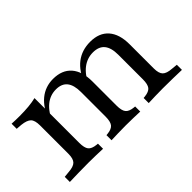

<svg xmlns="http://www.w3.org/2000/svg" viewBox="-53 -696 966 966"><g transform="rotate(-45 429.5 -213.5)"><path d="M164.5 -2.4Q124.2 -2.4 93.1 -1.6Q62.1 -0.8 30.6 0V-36.3L62.1 -39.5Q97.6 -41.9 111.7 -56Q125.8 -70.2 125.8 -105.6V-206.5H203.2V-105.6Q203.2 -70.2 214.9 -55.2Q226.6 -40.3 258.1 -37.1L266.9 -36.3V0Q241.9 -0.8 218.5 -1.6Q195.2 -2.4 164.5 -2.4ZM125.8 -206.5V-307.3Q125.8 -343.5 111.7 -357.7Q97.6 -371.8 61.3 -375.8L30.6 -378.2V-414.5Q45.2 -413.7 58.5 -413.3Q71.8 -412.9 87.1 -412.9Q121.8 -412.9 151.2 -415.7Q180.6 -418.5 203.2 -424.2V-414.5V-206.5ZM390.3 -206.5V-280.6Q390.3 -329.8 370.6 -354.4Q350.8 -379 310.5 -379Q268.5 -379 235.9 -352Q203.2 -325 179.8 -269.4L175 -291.1Q200 -359.7 241.1 -393.1Q282.3 -426.6 337.1 -426.6Q400.8 -426.6 434.7 -387.9Q468.5 -349.2 468.5 -277.4V-206.5ZM429.8 -2.4Q399.2 -2.4 375.4 -1.6Q351.6 -0.8 327.4 0V-36.3L336.3 -37.1Q366.9 -40.3 378.6 -55.2Q390.3 -70.2 390.3 -105.6V-206.5H468.5V-105.6Q468.5 -70.2 480.2 -55.2Q491.9 -40.3 522.6 -37.1L531.5 -36.3V0Q507.3 -0.8 483.5 -1.6Q459.7 -2.4 429.8 -2.4ZM655.6 -206.5V-280.6Q655.6 -329.8 635.5 -354.4Q615.3 -379 573.4 -379Q532.3 -379 499.2 -353.6Q466.1 -328.2 442.7 -276.6L433.1 -296Q457.3 -361.3 499.6 -394Q541.9 -426.6 601.6 -426.6Q665.3 -426.6 699.2 -387.9Q733.1 -349.2 733.1 -277.4V-206.5ZM694.4 -2.4Q663.7 -2.4 639.9 -1.6Q616.1 -0.8 591.9 0V-36.3L600.8 -37.1Q632.3 -40.3 644 -55.2Q655.6 -70.2 655.6 -105.6V-206.5H733.1V-105.6Q733.1 -70.2 747.2 -56Q761.3 -41.9 796 -39.5L828.2 -36.3V0Q796.8 -0.8 765.7 -1.6Q734.7 -2.4 694.4 -2.4Z"/></g></svg>

Font: Playfair 9pt
Style: Regular
Weight: 400
Designer: Claus Eggers Sørensen
Foundry: Claus Eggers Sørensen
Version: Version 2.203